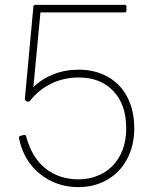

<svg xmlns="http://www.w3.org/2000/svg" viewBox="-20 -754 621 788"><path d="M58 -186V-190Q58 -195 63 -196L77 -200Q86 -202 87 -195Q111 -106 167.5 -62Q224 -18 301 -18Q358 -18 403 -43.5Q448 -69 473 -116.5Q498 -164 498 -228Q498 -324 445.5 -380Q393 -436 303 -436Q242 -436 190.5 -411Q139 -386 103 -340Q98 -335 92 -337L88 -339Q82 -342 82 -348L117 -726Q117 -734 126 -734H491Q499 -734 499 -726V-711Q499 -703 491 -703H146L117 -396Q151 -430 199 -449Q247 -468 303 -468Q371 -468 423 -438.5Q475 -409 503 -354.5Q531 -300 531 -228Q531 -157 502 -102Q473 -47 420.5 -16.5Q368 14 301 14Q213 14 145.5 -39Q78 -92 58 -186Z"/></svg>

Font: LINE Seed Sans TH App Thin
Style: Regular
Weight: 250
Designer: Dalton Maag Ltd | Thai characters by Cadson Demak Co.,Ltd.
Foundry: Dalton Maag Ltd
Version: Version 1.003